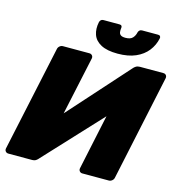

<svg xmlns="http://www.w3.org/2000/svg" viewBox="-129 -1026 1069 1140"><g transform="rotate(15 406.0 -456.0)"><path d="M26 0Q15 0 8.5 -7.5Q2 -15 4 -26L143 -674Q145 -685 154 -692.5Q163 -700 174 -700H336Q347 -700 353.5 -692.5Q360 -685 358 -674L281 -316L606 -679Q613 -688 623 -694Q633 -700 647 -700H791Q802 -700 808 -692.5Q814 -685 812 -674L674 -26Q672 -15 663 -7.5Q654 0 643 0H480Q470 0 463.5 -7.5Q457 -15 459 -26L531 -365L211 -21Q205 -13 195.5 -6.5Q186 0 170 0ZM498 -741Q433 -741 395.5 -761Q358 -781 346 -815.5Q334 -850 343 -893Q345 -901 350.5 -906.5Q356 -912 366 -912H465Q474 -912 478 -906.5Q482 -901 480 -893Q478 -880 479.5 -868.5Q481 -857 490 -850.5Q499 -844 519 -844Q549 -844 562.5 -858.5Q576 -873 580 -893Q582 -901 588 -906.5Q594 -912 603 -912H702Q711 -912 715 -906.5Q719 -901 717 -893Q708 -850 681 -815.5Q654 -781 608.5 -761Q563 -741 498 -741Z"/></g></svg>

Font: Rubik ExtraBold
Style: Italic
Weight: 800
Italic angle: -12°
Designer: Hubert and Fischer
Foundry: Hubert and Fischer
Version: Version 2.300;gftools[0.9.30]